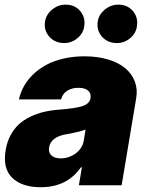

<svg xmlns="http://www.w3.org/2000/svg" viewBox="-20 -794 631 823"><path d="M154.8 8.5Q73.9 8.5 32.3 -32Q-9.2 -72.4 4.3 -150.6Q9.9 -185.4 24.9 -213.4Q39.8 -241.5 60.5 -260.7Q81.3 -279.8 109.2 -293.3Q137.1 -306.8 167.4 -314.1Q197.8 -321.4 233 -323.9Q304.7 -329.5 334.2 -339.5Q363.6 -349.4 367.9 -372.2V-373.6Q371.1 -394.5 357.1 -406.1Q343 -417.6 316.8 -417.6Q288 -417.6 268.3 -405.2Q248.6 -392.8 241.5 -367.9H61.1Q67.8 -398.1 83.1 -425.2Q98.4 -452.4 122.9 -475.9Q147.4 -499.3 179.2 -516.3Q210.9 -533.4 252.7 -543Q294.4 -552.6 342.3 -552.6Q399.1 -552.6 444.4 -538.7Q489.7 -524.9 517.8 -500.9Q545.8 -476.9 558.1 -444.1Q570.3 -411.2 563.9 -373.6L501.4 0H318.2L331 -76.7H326.7Q267.4 8.5 154.8 8.5ZM255.7 -609.4Q215.2 -609.4 191.1 -637.1Q166.9 -664.8 173.3 -703.1Q178.6 -733 204 -753.6Q229.4 -774.1 261.4 -774.1Q300.8 -774.1 324 -746.4Q347.3 -718.8 340.9 -680.4Q336.6 -650.6 311.6 -630Q286.6 -609.4 255.7 -609.4ZM481.5 -609.4Q441.1 -609.4 416.9 -637.1Q392.8 -664.8 399.1 -703.1Q404.5 -733 429.9 -753.6Q455.3 -774.1 487.2 -774.1Q526.6 -774.1 549.9 -746.4Q573.2 -718.8 566.8 -680.4Q562.5 -650.6 537.5 -630Q512.4 -609.4 481.5 -609.4ZM240.1 -115.1Q275.2 -115.1 304.3 -136.4Q333.5 -157.7 339.5 -193.2L346.6 -238.6Q322.8 -229 265.6 -218.8Q231.5 -213.4 212.5 -198.7Q193.5 -183.9 190.3 -161.9Q187.1 -139.9 200.6 -127.5Q214.1 -115.1 240.1 -115.1Z"/></svg>

Font: Karasuma Gothic
Style: Italic
Weight: 900
Italic angle: -9.39999°
Designer: Rasmus Andersson / Ryoko Nishizuka
Foundry: Genbu
Version: Version 1.00